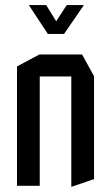

<svg xmlns="http://www.w3.org/2000/svg" viewBox="-20 -719 433 743"><path d="M45.8 0V-462L132.8 -508.3H133.8V0ZM255.9 3.8V-423.1H343.9V-25.8L256.9 3.8ZM133.8 -423.1V-508.3H297.5L343.9 -424.1V-423.1ZM165.1 -587.8 92.1 -698.5V-699.5H158.7L222.2 -596.4ZM165.8 -587.8 238.3 -699.5H304.1V-698.5L228 -587.8Z"/></svg>

Font: Foldit Thin
Style: Regular
Weight: 100
Designer: Sophia Tai
Foundry: Sophia Tai
Version: Version 1.003